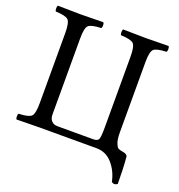

<svg xmlns="http://www.w3.org/2000/svg" viewBox="-141 -764 957 1029"><g transform="rotate(20 337.0 -249.5)"><path d="M558.1 -522.9V-122.1Q558.1 -83 566.2 -62.5Q574.2 -42 582 -37.6Q589.8 -33.2 606 -30.8Q633.8 -26.9 636.2 -11.2Q642.1 60.5 642.1 141.1Q625 154.3 608.9 142.1Q596.7 83 560.3 41.5Q523.9 0 470.2 0H144Q111.8 0 14.2 2Q10.3 -2 10 -13.9Q9.8 -25.9 14.2 -30.8Q70.3 -32.7 85.7 -47.4Q101.1 -62 101.1 -122.1V-522.9Q101.1 -583 85.4 -597.4Q69.8 -611.8 14.2 -613.8Q10.3 -617.7 10 -629.9Q9.8 -642.1 14.2 -647Q114.3 -645 143.1 -645Q175.3 -645 272.9 -647Q277.8 -642.1 277.8 -630.1Q277.8 -618.2 272.9 -613.8Q216.8 -611.8 201.4 -597.4Q186 -583 186 -522.9V-88.9Q186 -65.9 198.5 -52.5Q210.9 -39.1 232.9 -39.1H436Q460.9 -39.1 467 -52Q473.1 -64.9 473.1 -122.1V-522.9Q473.1 -583 457.5 -597.4Q441.9 -611.8 386.2 -613.8Q382.3 -617.7 382.1 -629.9Q381.8 -642.1 386.2 -647Q486.3 -645 515.1 -645Q547.4 -645 645 -647Q649.9 -642.1 649.9 -630.1Q649.9 -618.2 645 -613.8Q588.9 -611.8 573.5 -597.4Q558.1 -583 558.1 -522.9Z"/></g></svg>

Font: Linux Libertine Capitals
Style: Small Caps
Weight: 400
Designer: Philipp H. Poll
Foundry: Philipp H. Poll
Version: Version 5.1.3